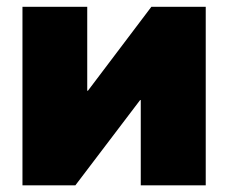

<svg xmlns="http://www.w3.org/2000/svg" viewBox="-20 -556 684 576"><path d="M597.2 0H402.3V-255.9H400.4L206.1 0H47.4V-535.6H241.7V-283.7H243.7L434.1 -535.6H597.2Z"/></svg>

Font: Inter 20pt Black
Style: Regular
Weight: 900
Version: Version 4.001;git-66647c0bb